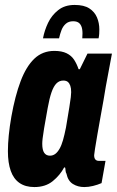

<svg xmlns="http://www.w3.org/2000/svg" viewBox="-20 -745 473 777"><path d="M119 12Q83 12 59 -4.5Q35 -21 23.5 -53.5Q12 -86 12 -133Q12 -163 15.5 -198Q19 -233 26 -273Q41 -357 63.5 -416.5Q86 -476 119 -507.5Q152 -539 200 -539Q230 -539 249.5 -529.5Q269 -520 280 -503Q291 -486 298 -465H303L334 -528H433L408 -394Q405 -373 399 -340Q393 -307 386.5 -270.5Q380 -234 374 -200Q368 -166 364.5 -143Q361 -120 361 -117Q361 -105 366 -99.5Q371 -94 380 -94H407L391 -4Q375 3 356.5 7.5Q338 12 321 12Q295 12 275 -0.5Q255 -13 249 -42Q246 -47 245.5 -53Q245 -59 244 -66L240 -68Q223 -36 193.5 -12Q164 12 119 12ZM182 -115Q194 -115 203.5 -122Q213 -129 221 -143Q229 -157 235 -178Q241 -199 247 -229Q256 -283 260.5 -310.5Q265 -338 266.5 -351.5Q268 -365 268 -372Q268 -388 264.5 -398Q261 -408 254.5 -413.5Q248 -419 236 -419Q220 -419 208.5 -407.5Q197 -396 188.5 -371.5Q180 -347 173 -308Q163 -254 158.5 -226Q154 -198 152.5 -185Q151 -172 151 -163Q151 -138 159 -126.5Q167 -115 182 -115ZM282 -725Q320 -725 341.5 -711Q363 -697 372.5 -674.5Q382 -652 382 -626Q382 -617 381.5 -608.5Q381 -600 379 -590H313Q315 -612 312.5 -627Q310 -642 301.5 -650.5Q293 -659 276 -659Q258 -659 246.5 -649Q235 -639 229 -623.5Q223 -608 219 -590H154Q160 -622 174.5 -652.5Q189 -683 215.5 -704Q242 -725 282 -725Z"/></svg>

Font: Archivo ExtraCondensed ExtraBold
Style: Italic
Weight: 800
Width: 2
Italic angle: -10°
Designer: Hector Gatti
Foundry: Omnibus-Type
Version: Version 2.001